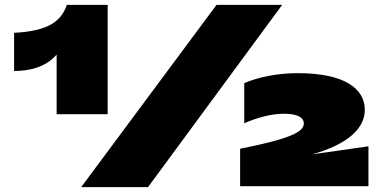

<svg xmlns="http://www.w3.org/2000/svg" viewBox="-20 -770 1607 790"><path d="M38 -635V-478C122 -478 178 -505 213 -545V-300H423V-750H255C233 -685 182 -642 38 -635ZM968 -158V-4H1496V-168L1265 -135C1410 -176 1481 -241 1481 -318C1481 -405 1398 -469 1205 -469C1122 -469 1043 -453 985 -428V-263C1034 -284 1092 -302 1149 -302C1197 -302 1230 -290 1230 -262C1230 -230 1186 -201 968 -158ZM871 -750 314 0H589L1141 -750Z"/></svg>

Font: Mattone Black
Style: Regular
Weight: 900
Width: 6
Designer: Nunzio Mazzaferro
Foundry: Collletttivo
Version: Version 2.000;Glyphs 3.2 (3217)